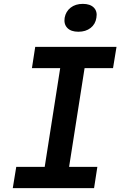

<svg xmlns="http://www.w3.org/2000/svg" viewBox="-20 -972 640 992"><path d="M46 0 64 -110H211L291 -620H145L162 -730H582L564 -620H417L337 -110H483L466 0ZM385 -808Q347 -808 328 -827.5Q309 -847 314 -880Q320 -913 345 -932.5Q370 -952 408 -952Q446 -952 465 -932.5Q484 -913 478 -880Q473 -847 448 -827.5Q423 -808 385 -808Z"/></svg>

Font: JetBrains Mono NL
Style: Bold Italic
Weight: 700
Italic angle: -9°
Designer: Philipp Nurullin, Konstantin Bulenkov
Foundry: JetBrains
Version: Version 2.304; ttfautohint (v1.8.4.7-5d5b)